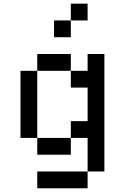

<svg xmlns="http://www.w3.org/2000/svg" viewBox="-20 -838 676 1040"><path d="M181.8 -545.5V-454.5H363.6V-545.5ZM90.9 -454.5V-90.9H181.8V-454.5ZM181.8 -90.9V0H363.6V-90.9ZM181.8 90.9V181.8H454.5V90.9ZM363.6 -181.8V-90.9H454.5V90.9H545.5V-545.5H454.5V-454.5H363.6V-363.6H454.5V-181.8ZM272.7 -727.3V-636.4H363.6V-727.3ZM363.6 -818.2V-727.3H454.5V-818.2Z"/></svg>

Font: Departure Mono
Style: Regular
Weight: 400
Monospace: yes
Designer: Helena Zhang
Version: Version 1.500;Glyphs 3.3.1 (3343)